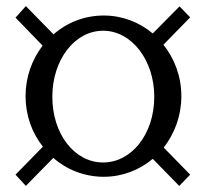

<svg xmlns="http://www.w3.org/2000/svg" viewBox="-20 -704 675 631"><path d="M321 -123C382 -123 438 -145 482 -182L569 -93L605 -130L518 -219C554 -265 576 -324 576 -388C576 -452 554 -511 517 -557L605 -647L570 -683L482 -594C438 -631 382 -653 321 -653C258 -653 200 -630 156 -591L65 -684L31 -646L120 -554C85 -508 64 -451 64 -388C64 -325 85 -267 121 -222L31 -130L65 -93L155 -185C200 -146 258 -123 321 -123ZM152 -386C152 -507 225 -603 319 -603C412 -603 487 -507 487 -386C487 -263 412 -170 319 -170C225 -170 152 -263 152 -386Z"/></svg>

Font: TPK Tissa Web Quiz
Style: Regular
Weight: 400
Designer: Jacques Le Bailly, Suppakit Chalermlarp | Katatrad Co.,Ltd.
Foundry: Jacques Le Bailly, Cadson Demak Co.,Ltd.
Version: Version 5.000;Glyphs 3.1.2 (3151)